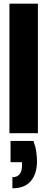

<svg xmlns="http://www.w3.org/2000/svg" viewBox="-20 -720 257 1038"><path d="M31 0V-700H185V0ZM47 298V238Q99 238 99 173V157H37V42H161Q172 72 176 100Q180 128 180 152Q180 219 147 258.5Q114 298 47 298Z"/></svg>

Font: Rethink Sans ExtraBold
Style: Regular
Weight: 800
Designer: The Rethink Sans project authors (Hans Thiessen). DM Sans designed by Colophon Foundry.
Foundry: Rethink Communications LLC
Version: Version 1.001